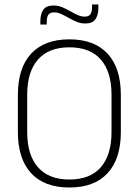

<svg xmlns="http://www.w3.org/2000/svg" viewBox="-20 -824 617 854"><path d="M288.5 10Q177 10 118.2 -54Q59.5 -118 59.5 -237V-402Q59.5 -521 118.2 -585Q177 -649 288.5 -649Q400 -649 458.8 -585Q517.5 -521 517.5 -402V-237Q517.5 -118 458.8 -54Q400 10 288.5 10ZM288.5 -25.5Q381 -25.5 428.5 -80.2Q476 -135 476 -236V-403.5Q476 -504.5 428.5 -559Q381 -613.5 288.5 -613.5Q196.5 -613.5 148.8 -559Q101 -504.5 101 -403.5V-236Q101 -135 148.8 -80.2Q196.5 -25.5 288.5 -25.5ZM359.5 -719.5Q339 -719.5 321 -727Q303 -734.5 286 -744.2Q269 -754 252.8 -761.5Q236.5 -769 220.5 -769Q202.5 -769 195.2 -758.5Q188 -748 188 -727.5V-715H159.5V-730.5Q159.5 -761.5 172.5 -780.5Q185.5 -799.5 218 -799.5Q238.5 -799.5 256.5 -792Q274.5 -784.5 291.2 -774.8Q308 -765 324.5 -757.5Q341 -750 357 -750Q375 -750 382.2 -760.8Q389.5 -771.5 389.5 -792V-804H417.5V-788Q417.5 -758 404.8 -738.8Q392 -719.5 359.5 -719.5Z"/></svg>

Font: Anek Tamil Medium ExtraLight
Style: Regular
Weight: 250
Version: Version 1.003